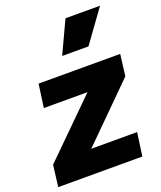

<svg xmlns="http://www.w3.org/2000/svg" viewBox="-175 -914 844 1008"><g transform="rotate(-20 246.5 -410.0)"><path d="M-26 0 -11 -120 289 -416H45L63 -546H519L504 -426L206 -130H462L444 0ZM229 -640 313 -820H506L376 -640Z"/></g></svg>

Font: Plus Jakarta Sans ExtraBold
Style: Italic
Weight: 800
Italic angle: -8°
Designer: Gumpita Rahayu
Foundry: Tokotype
Version: Version 2.071; ttfautohint (v1.8.4.7-5d5b);gftools[0.9.29]